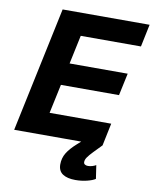

<svg xmlns="http://www.w3.org/2000/svg" viewBox="-99 -784 859 1074"><g transform="rotate(10 331.0 -246.5)"><path d="M18.4 0 168.4 -710H662.4L635.8 -582.2H293.8L259.2 -419.2H589.2L562.2 -292.8H232.2L197 -127.8H547L520.4 0ZM403.6 217.2Q357.4 217.2 331.6 200Q305.8 182.8 305.8 145.8Q305.8 109.8 323.6 80.6Q341.4 51.4 377.2 19.6L426 -24L520.4 0L475 46.8Q455 67.6 445.1 81.9Q435.2 96.2 435.2 109.4Q435.2 118.8 442.2 123.2Q449.2 127.6 459.2 127.6Q472 127.6 484.2 123.8Q496.4 120 505 114.8L516.4 191.2Q501 201.6 469.7 209.4Q438.4 217.2 403.6 217.2Z"/></g></svg>

Font: Geist
Style: Italic
Weight: 400
Italic angle: -12°
Designer: Basement.studio, Andrés Briganti, Mateo Zaragoza
Foundry: Basement.studio, Vercel, Andrés Briganti, Guido Ferreyra, Mateo Zaragoza
Version: Version 1.500